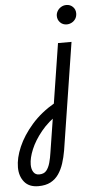

<svg xmlns="http://www.w3.org/2000/svg" viewBox="-135 -738 491 991"><g transform="rotate(-5 110.5 -242.5)"><path d="M23 217Q-25 217 -49.5 187Q-74 157 -74 111Q-74 63 -49.5 6Q-25 -51 23.5 -106.5Q72 -162 145 -204L161 -148Q104 -111 67 -65.5Q30 -20 11.5 24.5Q-7 69 -7 103Q-7 127 3 142Q13 157 32 157Q57 157 69.5 142Q82 127 89 102Q96 77 100 48L132 -155L136 -179L188 -510H258L171 45Q165 80 155 111Q145 142 128.5 166Q112 190 86.5 203.5Q61 217 23 217ZM242 -602Q221 -602 207.5 -616Q194 -630 194 -650Q194 -663 201 -675Q208 -687 220.5 -694.5Q233 -702 248 -702Q268 -702 281.5 -688.5Q295 -675 295 -655Q295 -639 287.5 -627Q280 -615 267.5 -608.5Q255 -602 242 -602Z"/></g></svg>

Font: MuseoModerno Light
Style: Italic
Weight: 300
Italic angle: -9°
Designer: Pablo Cosgaya, Héctor Gatti, Marcela Romero, and the Authors of The MuseoModerno Project.
Foundry: Omnibus-Type Team
Version: Version 1.003